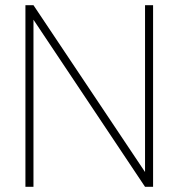

<svg xmlns="http://www.w3.org/2000/svg" viewBox="-20 -720 690 740"><path d="M570 0V-700H539V-57L109 -700H78V0H109V-644L539 0Z"/></svg>

Font: Advent Pro
Style: ExtraLight
Weight: 250
Designer: Andreas Kalpakidis
Foundry: Andreas Kalpakidis
Version: Version 2.002 2007